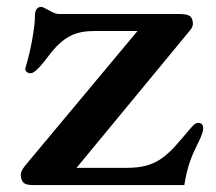

<svg xmlns="http://www.w3.org/2000/svg" viewBox="-20 -535 623 555"><path d="M41 -21.5C43.9 -8.3 48.8 0 75.7 0H512.7C522 -54.2 531.2 -78.6 552.7 -122.1C564 -144.5 567.4 -156.7 567.4 -165C567.4 -174.8 561.5 -179.7 553.2 -179.7C544.9 -179.7 540.5 -175.3 527.8 -160.6C464.8 -85.9 437 -49.8 346.2 -49.8H201.2L529.8 -447.8C539.6 -459.5 538.1 -469.7 536.1 -477.1C532.7 -490.2 522.9 -494.6 494.1 -494.6H148.9C134.8 -494.6 107.9 -515.1 99.1 -515.1C87.9 -515.1 81.1 -506.3 81.1 -490.7C81.1 -454.1 67.9 -384.3 53.2 -337.9C51.3 -330.6 59.1 -323.2 67.9 -323.2C75.7 -323.2 87.9 -330.1 120.1 -373C163.1 -430.2 198.7 -445.3 252.4 -445.3H377.4L56.6 -61C38.1 -39.6 39.1 -29.8 41 -21.5Z"/></svg>

Font: Stoke
Style: Regular
Weight: 400
Designer: Nicole Fally
Foundry: Nicole Fally
Version: Version 1.002